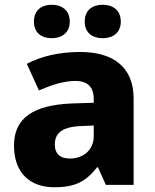

<svg xmlns="http://www.w3.org/2000/svg" viewBox="-20 -830 653 809"><path d="M123 -739C123 -691 156 -669 198 -669C239 -669 274 -691 274 -739C274 -788 239 -810 198 -810C156 -810 123 -788 123 -739ZM337 -739C337 -691 370 -669 413 -669C454 -669 489 -691 489 -739C489 -788 454 -810 413 -810C370 -810 337 -788 337 -739ZM318 -611C230 -611 153 -593 93 -561L144 -449C197 -472 249 -489 298 -489C346 -489 375 -466 375 -413V-397L281 -394C122 -387 39 -334 39 -217C39 -97 111 -41 208 -41C299 -41 342 -66 389 -125H393L426 -51H543V-415C543 -544 461 -611 318 -611ZM324 -299 375 -301V-257C375 -198 331 -162 275 -162C237 -162 211 -179 211 -221C211 -268 240 -296 324 -299Z"/></svg>

Font: Noto Sans Tamil UI ExtraBold
Style: Regular
Weight: 800
Designer: Jelle Bosma - Monotype Design Team
Foundry: Monotype Imaging Inc.
Version: Version 2.004